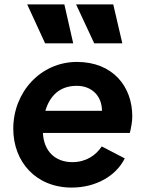

<svg xmlns="http://www.w3.org/2000/svg" viewBox="-20 -836 653 868"><path d="M304 12C414 12 505 -41 544 -120L440 -174C413 -133 368 -103 307 -103C230 -103 178 -152 174 -235H567C573 -260 578 -286 578 -310C578 -446 489 -556 328 -556C164 -556 40 -420 40 -254C40 -104 143 12 304 12ZM103 -816 184 -640H311L271 -816ZM185 -335C205 -402 249 -448 327 -448C396 -448 441 -401 441 -335ZM324 -816 406 -640H533L492 -816Z"/></svg>

Font: Mluvka Bold
Style: Italic
Weight: 700
Italic angle: -8°
Designer: Modified by Jiří Krblich, Original typeface by Gumpita Rahayu
Foundry: Gumpita Rahayu & Jiří Krblich
Version: Version 2.000;Glyphs 3.1.1 (3134)